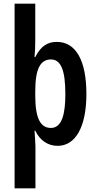

<svg xmlns="http://www.w3.org/2000/svg" viewBox="-20 -780 526 1040"><path d="M448 -271C448 -452 391 -553 288 -553C239 -553 203 -533 171 -471H167C170 -502 171 -532 171 -563V-760H59V240H172V13C172 -7 169 -35 167 -72H171C197 -18 241 10 292 10C390 10 448 -94 448 -271ZM334 -270C334 -164 316 -87 256 -87C198 -87 171 -141 171 -262V-286C171 -406 198 -458 256 -458C310 -458 334 -399 334 -270Z"/></svg>

Font: Noto Sans Georgian ExtraCondensed SemiBold
Style: Regular
Weight: 600
Width: 2
Designer: Monotype Design Team, Akaki Razmadze
Foundry: Google LLC
Version: Version 2.005